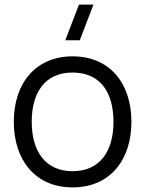

<svg xmlns="http://www.w3.org/2000/svg" viewBox="-20 -800 632 835"><path d="M264 -625H327L386.5 -780H323.5ZM295.5 15C455.5 15 551.5 -100.5 551.5 -270.5C551.5 -437.5 457.5 -555 295.5 -555C137.5 -555 40 -440.5 40 -270.5C40 -103 134.5 15 295.5 15ZM295.5 -55.5C178.5 -55.5 118 -140.5 118 -270.5C118 -396.5 174.5 -484.5 295.5 -484.5C414.5 -484.5 473.5 -400.5 473.5 -270.5C473.5 -143 415.5 -55.5 295.5 -55.5Z"/></svg>

Font: Manrope
Style: Regular
Weight: 400
Designer: Mikhail Sharanda
Foundry: Mikhail Sharanda
Version: Version 4.505